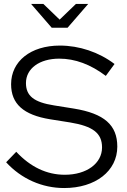

<svg xmlns="http://www.w3.org/2000/svg" viewBox="-20 -939 640 969"><path d="M199 -919H137L241 -799H321L425 -919H363L281 -840ZM304 10C462 10 572 -76 572 -199C572 -308 506 -366 353 -391L253 -407C151 -423 111 -455 111 -520C111 -593 179 -643 279 -643C359 -643 437 -614 514 -556L558 -616C479 -676 380 -709 282 -709C135 -709 36 -630 36 -514C36 -415 98 -359 233 -337L334 -321C449 -302 495 -267 495 -195C495 -114 417 -57 307 -57C216 -57 134 -96 62 -173L11 -120C88 -36 193 10 304 10Z"/></svg>

Font: Red Hat Display
Style: Regular
Weight: 400
Designer: Pentagram, MCKL
Foundry: Pentagram, MCKL
Version: Version 1.023